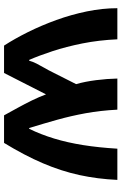

<svg xmlns="http://www.w3.org/2000/svg" viewBox="150 -736 586 925"><g transform="rotate(90 442.5 -273.0)"><path d="M846.2 -545.9Q841.8 -450.2 822.8 -362.8Q803.7 -275.4 766.1 -187.3Q728.5 -99.1 668 0H535.2Q517.6 -32.2 498.8 -66.2Q480 -100.1 463.1 -134.8Q446.3 -169.4 434.1 -202.1L331.1 0H199.2Q166 -51.3 134 -115.5Q102.1 -179.7 75.9 -252Q49.8 -324.2 34.4 -399.2Q19 -474.1 19 -545.9H168.9Q172.9 -457 188.7 -377.7Q204.6 -298.3 226.1 -233.2Q247.6 -168 268.1 -121.1H272Q276.4 -138.2 285.9 -156.7Q295.4 -175.3 306.6 -194.6Q317.9 -213.9 327.1 -232.9L384.8 -347.2Q372.6 -389.6 365.7 -443.1Q358.9 -496.6 357.9 -545.9H507.8Q512.2 -463.4 525.1 -392.6Q538.1 -321.8 556.6 -255.6Q575.2 -189.5 596.2 -121.1H600.1Q627.4 -177.2 647 -241.5Q666.5 -305.7 678.5 -381.1Q690.4 -456.5 695.8 -545.9Z"/></g></svg>

Font: Wonky
Style: Regular
Weight: 400
Designer: Monotype Design Team
Foundry: Monotype Imaging Inc.
Version: Version 3.000